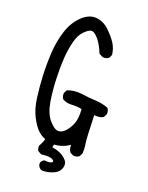

<svg xmlns="http://www.w3.org/2000/svg" viewBox="-166 -857 831 1075"><g transform="rotate(20 250.0 -319.5)"><path d="M228.5 134.8Q212.9 134.8 203.1 121.1Q195.3 111.3 197.3 95.7Q203.1 82 216.8 76.2Q249 80.1 259.8 71.8Q270.5 63.5 253.4 54.2Q236.3 44.9 187.5 50.8L166 39.1Q158.2 25.4 160.2 7.8Q173.8 -13.7 179.7 -37.1Q156.2 -44.9 134.8 -64.9Q113.3 -85 89.8 -128.9Q66.4 -172.9 57.6 -237.3Q48.8 -301.8 45.9 -369.6Q43 -437.5 46.9 -503.9Q50.8 -570.3 70.3 -632.8Q89.8 -695.3 130.9 -735.4Q171.9 -775.4 215.3 -772.5Q258.8 -769.5 293 -737.3Q327.1 -705.1 346.7 -674.8Q366.2 -644.5 370.1 -607.4L360.4 -587.9Q346.7 -576.2 325.2 -578.1L301.8 -589.8Q292 -615.2 278.3 -638.7Q264.6 -662.1 246.6 -679.7Q228.5 -697.3 213.9 -695.3Q199.2 -693.4 174.8 -668.9Q150.4 -644.5 138.7 -597.2Q127 -549.8 123.5 -497.6Q120.1 -445.3 122.6 -375.5Q125 -305.7 135.7 -241.2Q146.5 -176.8 177.7 -140.6Q209 -104.5 231.9 -104.5Q254.9 -104.5 274.4 -127Q293.9 -149.4 305.7 -179.7Q317.4 -210 313.5 -264.6Q286.1 -270.5 254.4 -268.6Q222.7 -266.6 199.2 -280.3Q187.5 -293.9 189.5 -315.4L199.2 -335Q238.3 -350.6 286.1 -344.7Q325.2 -338.9 367.2 -336.9Q409.2 -335 446.3 -321.3Q458 -307.6 456.1 -286.1L446.3 -266.6Q428.7 -252.9 391.6 -256.8Q395.5 -118.2 400.4 -90.3Q405.3 -62.5 403.3 -33.2L393.6 -13.7Q379.9 -2 358.4 -3.9L338.9 -13.7Q325.2 -31.2 327.1 -56.6Q284.2 -27.3 236.3 -25.4L232.4 -7.8Q258.8 -3.9 281.2 5.9Q303.7 15.6 320.3 34.2Q336.9 52.7 329.1 79.1Q321.3 105.5 293 119.1Q264.6 132.8 228.5 134.8Z"/></g></svg>

Font: JasonHandwriting2
Style: Regular
Weight: 400
Version: Version 1.05.10